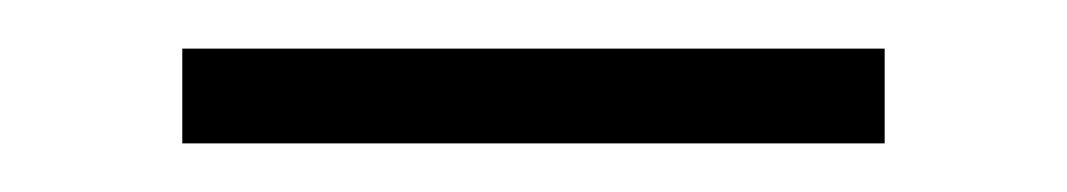

<svg xmlns="http://www.w3.org/2000/svg" viewBox="-20 -683 439 79"><path d="M55 -663H344V-624H55Z"/></svg>

Font: Prompt ExtraLight
Style: Regular
Weight: 275
Designer: Katatrad Team
Foundry: CadsonDemak
Version: Version 1.001